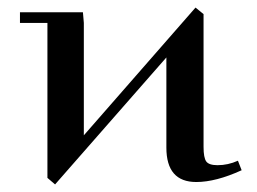

<svg xmlns="http://www.w3.org/2000/svg" viewBox="-20 -471 672 502"><path d="M32.2 -411.1V-439H196.8L199.2 -411.1V-117.2L491.2 -451.2L512.2 -434.1V-86.9Q512.2 -58.6 519.3 -48.8Q526.4 -39.1 548.8 -39.1Q576.2 -39.1 602.1 -50.8L611.8 -25.9Q544.4 4.9 493.2 4.9Q415 4.9 415 -85V-320.8L124 11.2L104 -5.9V-411.1Z"/></svg>

Font: Dehuti Alt
Style: Bold
Weight: 700
Version: Version 1.2